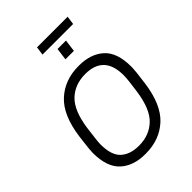

<svg xmlns="http://www.w3.org/2000/svg" viewBox="-274 -1098 1237 1237"><g transform="rotate(-45 344.5 -480.0)"><path d="M304 10Q196 10 133 -48.5Q70 -107 70 -235Q70 -259 79 -331L84 -371Q107 -542 191 -619Q275 -696 401 -696H405Q512 -696 575.5 -638.5Q639 -581 639 -454Q639 -415 625 -315Q602 -144 518.5 -67Q435 10 309 10ZM550 -309Q565 -410 565 -448Q565 -629 395 -629Q301 -629 240 -571.5Q179 -514 159 -377Q144 -267 144 -238Q144 -140 189 -98.5Q234 -57 314 -57Q407 -57 468.5 -114.5Q530 -172 550 -309ZM576 -970 568 -912H289L297 -970ZM449 -786H372L383 -869H460Z"/></g></svg>

Font: Chivo Light Italic
Style: Regular
Weight: 300
Italic angle: -8.05°
Designer: Hector Gatti
Foundry: Omnibus-Type
Version: Version 1.007